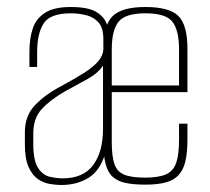

<svg xmlns="http://www.w3.org/2000/svg" viewBox="-20 -525 599 548"><path d="M155 3Q140 3 122 0Q104 -3 88 -14Q72 -25 61.5 -48.5Q51 -72 51 -113V-148Q51 -195 80.5 -225.5Q110 -256 156 -280Q195 -301 221.5 -318Q248 -335 261.5 -351.5Q275 -368 275 -386V-414Q275 -445 261.5 -460.5Q248 -476 226.5 -481.5Q205 -487 182 -487Q123 -487 104.5 -458Q86 -429 86 -376V-334H64V-378Q64 -415 73.5 -443.5Q83 -472 108.5 -488.5Q134 -505 182 -505Q232 -505 255.5 -490.5Q279 -476 286 -453Q293 -430 293 -403V-58L280 -86Q265 -37 232 -17Q199 3 155 3ZM159 -16Q218 -16 246 -54Q274 -92 274 -157V-338Q260 -316 229 -299Q198 -282 165 -264Q122 -239 98.5 -213Q75 -187 75 -144V-114Q75 -67 88.5 -46Q102 -25 122 -20.5Q142 -16 159 -16ZM395 2Q361 2 338 -3Q315 -8 301 -21Q287 -34 281 -58.5Q275 -83 275 -121V-385Q275 -453 301.5 -479Q328 -505 395 -505Q463 -505 489 -479.5Q515 -454 515 -385V-262H299V-119Q299 -79 306.5 -57Q314 -35 334.5 -26.5Q355 -18 394 -18Q433 -18 454 -27.5Q475 -37 483 -60.5Q491 -84 491 -126V-172H515V-128Q515 -89 509 -64Q503 -39 489 -24.5Q475 -10 452 -4Q429 2 395 2ZM299 -281H491V-384Q491 -438 472.5 -462.5Q454 -487 395 -487Q337 -487 318 -462.5Q299 -438 299 -384Z"/></svg>

Font: Alumni Sans SC Thin
Style: Regular
Weight: 100
Designer: Robert E. Leuschke
Foundry: Robert E. Leuschke
Version: Version 1.018